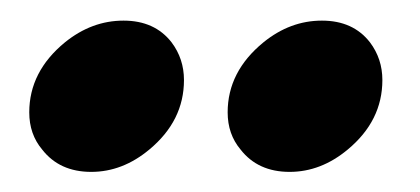

<svg xmlns="http://www.w3.org/2000/svg" viewBox="-20 -760 413 189"><path d="M265.1 -590.8Q233.9 -590.8 216.8 -612.8Q204.1 -627.9 204.1 -649.4Q204.1 -689.5 239.3 -718.3Q265.6 -739.7 296.9 -739.7Q327.6 -739.7 344.2 -718.3Q356.4 -702.1 356.4 -681.2Q356.4 -641.1 322.3 -612.8Q295.9 -590.8 265.1 -590.8ZM69.8 -590.8Q38.6 -590.8 21.5 -612.8Q8.8 -627.9 8.8 -649.4Q8.8 -689.5 43.9 -718.3Q70.3 -739.7 101.6 -739.7Q132.3 -739.7 148.9 -718.3Q161.1 -702.1 161.1 -681.2Q161.1 -641.1 127 -612.8Q100.6 -590.8 69.8 -590.8Z"/></svg>

Font: Cadman
Style: Italic
Weight: 400
Italic angle: -12°
Designer: Paul James MIller
Foundry: High-Logic / Made with FontCreator
Version: Version 2.114;March 28, 2021;FontCreator 13.0.0.2683 64-bit